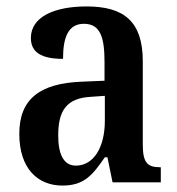

<svg xmlns="http://www.w3.org/2000/svg" viewBox="-20 -567 550 597"><path d="M174 10C242 10 268 -23 306 -78H314L330 0H480V-47H477C437 -47 424 -63 424 -118V-376C424 -501 365 -547 249 -547C150 -547 76 -515 76 -449C76 -404 109 -384 176 -384C176 -449 191 -493 241 -493C294 -493 305 -447 305 -373V-316L234 -313C104 -308 40 -259 40 -151C40 -41 99 10 174 10ZM216 -52C178 -52 161 -87 161 -146C161 -222 186 -262 263 -266L306 -269V-191C306 -109 271 -52 216 -52Z"/></svg>

Font: Noto Serif Condensed Semi
Style: Regular
Weight: 600
Width: 3
Designer: Monotype Design Team
Foundry: Monotype Imaging Inc.
Version: Version 1.002